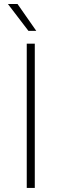

<svg xmlns="http://www.w3.org/2000/svg" viewBox="-20 -926 303 946"><path d="M151.4 -710.9V0H111.8V-710.9ZM66.4 -906.2 158.7 -773.9H120.1L19 -906.2Z"/></svg>

Font: Roboto ExtraLight
Style: Regular
Weight: 250
Designer: Christian Robertson
Foundry: Google
Version: Version 3.009; 2024